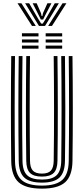

<svg xmlns="http://www.w3.org/2000/svg" viewBox="-20 -1142 511 1171"><path d="M235.8 8.5Q136.8 8.5 93.2 -30.6Q49.8 -69.8 48.5 -160Q46.5 -313.2 46.5 -474.4Q46.5 -635.5 48.5 -800H71.5Q69.5 -646.5 69.4 -483.6Q69.2 -320.8 71.5 -160.5Q72.5 -79.5 110.8 -44.8Q149 -10 235.8 -10Q321.8 -10 360 -44.8Q398.2 -79.5 399.2 -160.5Q401.2 -318.8 401.2 -479.8Q401.2 -640.8 399.2 -800H422Q424 -640.8 424.1 -480.4Q424.2 -320 422 -160Q420.8 -69.8 377.5 -30.6Q334.2 8.5 235.8 8.5ZM235.8 -28.2Q161 -28.2 128.1 -59Q95.2 -89.8 94.2 -160.8Q92 -322.2 92.1 -481.4Q92.2 -640.5 94.2 -800H117.2Q115.2 -644 115.1 -483Q115 -322 117.2 -161Q118 -99.5 145.6 -73.1Q173.2 -46.8 235.8 -46.8Q297.8 -46.8 325.1 -73.1Q352.5 -99.5 353.5 -161Q355.5 -319.2 355.5 -479.9Q355.5 -640.5 353.5 -800H376.2Q378.2 -639.2 378.4 -479.9Q378.5 -320.5 376.2 -160.8Q375.2 -89.8 342.6 -59Q310 -28.2 235.8 -28.2ZM235.8 -65Q185.5 -65 163.1 -87.2Q140.8 -109.5 140.2 -161.2Q138 -322.5 138.1 -481.4Q138.2 -640.2 140.2 -800H163Q161 -646.5 161 -483.6Q161 -320.8 163 -161.5Q163.5 -120 180.2 -101.6Q197 -83.2 235.8 -83.2Q274 -83.2 290.5 -101.6Q307 -120 307.5 -161.5Q309.8 -320.8 309.6 -480.6Q309.5 -640.5 307.5 -800H330.5Q332.5 -638.8 332.6 -479.8Q332.8 -320.8 330.5 -161.2Q329.8 -109.5 307.5 -87.2Q285.2 -65 235.8 -65ZM258.5 -920.2V-939.2H359.2V-920.2ZM113.8 -920.2V-939.2H214.8V-920.2ZM113.8 -882.8V-901.5H214.8V-882.8ZM258.5 -882.8V-901.5H359.2V-882.8ZM113.8 -845V-863.8H214.8V-845ZM258.5 -845V-863.8H359.2V-845ZM86.8 -1122.2H110.5L198.2 -984H175ZM133.2 -1122.2H157.8L210.8 -1030.8L231 -998.2H241L261.2 -1030.5L314.2 -1122.2H339L254.8 -984H217.5ZM179 -1122.2H203.5L230 -1061.8L233.8 -1044.5H238.5L242.2 -1061.8L269.2 -1122.2H293.8L256 -1049.2L243 -1022.8H229L216.2 -1049.2ZM361.5 -1122.2H385.2L297 -984H273.8Z"/></svg>

Font: Big Shoulders Inline Text
Style: Bold
Weight: 700
Designer: Patric King
Foundry: XO Type Co
Version: Version 1.000